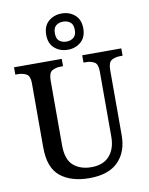

<svg xmlns="http://www.w3.org/2000/svg" viewBox="-104 -1053 882 1137"><g transform="rotate(-10 337.0 -484.5)"><path d="M341 10Q231 10 166.5 -42Q102 -94 102 -216V-603Q102 -646 80.5 -658Q59 -670 29 -670H14V-714H301V-670H287Q256 -670 235 -657.5Q214 -645 214 -599V-210Q214 -124 255.5 -88Q297 -52 363 -52Q436 -52 473 -95Q510 -138 510 -209V-603Q510 -646 489 -658Q468 -670 438 -670H424V-714H659V-670H645Q614 -670 593 -657.5Q572 -645 572 -599V-207Q572 -107 514 -48.5Q456 10 341 10ZM347 -761Q300 -761 267.5 -789Q235 -817 235 -870Q235 -923 267.5 -951Q300 -979 347 -979Q393 -979 425.5 -951Q458 -923 458 -870Q458 -817 425.5 -789Q393 -761 347 -761ZM347 -810Q371 -810 389 -823.5Q407 -837 407 -870Q407 -903 389 -916.5Q371 -930 347 -930Q322 -930 304.5 -916.5Q287 -903 287 -870Q287 -837 304.5 -823.5Q322 -810 347 -810Z"/></g></svg>

Font: Noto Serif Georgian SemiCondensed Medium
Style: Regular
Weight: 500
Width: 4
Designer: Monotype Design Team, Akaki Razmadze
Foundry: Google LLC
Version: Version 2.003; ttfautohint (v1.8.4.7-5d5b)